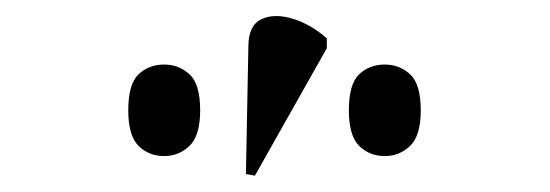

<svg xmlns="http://www.w3.org/2000/svg" viewBox="-20 -823 673 235"><path d="M292 -608 281 -610 284 -766Q284 -792 300 -799.5Q316 -807 338.5 -800Q361 -793 380 -776V-764ZM181 -632Q162 -632 149.5 -644.5Q137 -657 137 -688Q137 -720 149.5 -732Q162 -744 181 -744Q199 -744 212 -732Q225 -720 225 -688Q225 -657 212 -644.5Q199 -632 181 -632ZM451 -632Q432 -632 419.5 -644.5Q407 -657 407 -688Q407 -720 419.5 -732Q432 -744 451 -744Q469 -744 482 -732Q495 -720 495 -688Q495 -657 482 -644.5Q469 -632 451 -632Z"/></svg>

Font: Noto Serif Display SemiCondensed
Style: Regular
Weight: 400
Width: 4
Designer: Monotype Design Team
Foundry: Monotype Imaging Inc.
Version: Version 2.009